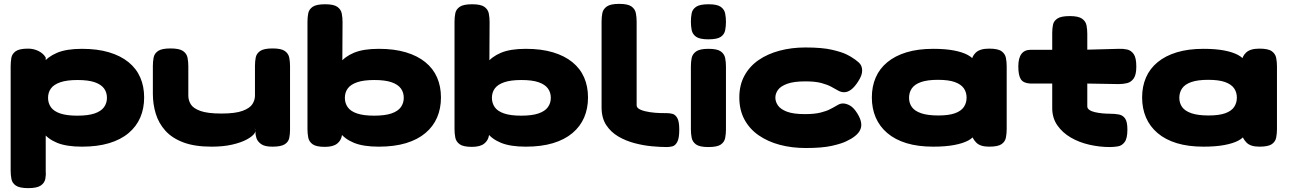

<svg xmlns="http://www.w3.org/2000/svg" viewBox="-20 -750 6656 991"><path d="M403 7Q323 7 274.5 -13Q226 -33 201 -68Q176 -103 167.5 -151Q159 -199 159 -254Q159 -301 167.5 -344.5Q176 -388 201 -422.5Q226 -457 274.5 -477.5Q323 -498 403 -498Q483 -498 543 -480Q603 -462 643.5 -429Q684 -396 704 -350Q724 -304 724 -247Q724 -190 704 -143.5Q684 -97 643.5 -63Q603 -29 543 -11Q483 7 403 7ZM126 221Q81 221 62 208Q43 195 39 174Q35 153 35 131V-408Q35 -430 38.5 -451Q42 -472 61 -485.5Q80 -499 125 -499Q154 -499 179 -486.5Q204 -474 216 -453V130Q218 152 214 173Q210 194 190.5 207.5Q171 221 126 221ZM379 -153Q435 -153 468.5 -164.5Q502 -176 517 -197Q532 -218 532 -245Q532 -273 517 -293.5Q502 -314 469 -325.5Q436 -337 380 -337Q325 -337 291.5 -325.5Q258 -314 243 -293.5Q228 -273 228 -245Q228 -218 242.5 -197Q257 -176 290.5 -164.5Q324 -153 379 -153Z M1072 7Q985 7 926.5 -15Q868 -37 833.5 -75.5Q799 -114 784 -163Q769 -212 769 -266V-410Q769 -433 773 -453.5Q777 -474 796 -487Q815 -500 860 -500Q906 -500 925 -486.5Q944 -473 948 -452Q952 -431 952 -409V-256Q952 -233 964.5 -212Q977 -191 1014 -177.5Q1051 -164 1123 -164Q1195 -164 1232.5 -178Q1270 -192 1283 -213Q1296 -234 1296 -256V-410Q1296 -433 1300 -453.5Q1304 -474 1323 -487Q1342 -500 1387 -500Q1432 -500 1450.5 -486.5Q1469 -473 1473 -452.5Q1477 -432 1477 -409V-80Q1477 -58 1473 -38Q1469 -18 1450 -5.5Q1431 7 1386 7Q1346 7 1327.5 -6.5Q1309 -20 1303.5 -37.5Q1298 -55 1298.5 -69Q1299 -83 1297 -83L1293 -87Q1304 -77 1293.5 -61.5Q1283 -46 1253.5 -30Q1224 -14 1178 -3.5Q1132 7 1072 7Z M1935 7Q1855 7 1806.5 -13Q1758 -33 1733 -68Q1708 -103 1699.5 -151Q1691 -199 1691 -254Q1691 -301 1699.5 -344.5Q1708 -388 1733 -422.5Q1758 -457 1806.5 -477.5Q1855 -498 1935 -498Q2015 -498 2075 -480Q2135 -462 2175.5 -429Q2216 -396 2236 -350Q2256 -304 2256 -247Q2256 -190 2236 -143.5Q2216 -97 2175.5 -63Q2135 -29 2075 -11Q2015 7 1935 7ZM1911 -153Q1967 -153 2000.5 -164.5Q2034 -176 2049 -197Q2064 -218 2064 -245Q2064 -273 2049 -293.5Q2034 -314 2001 -325.5Q1968 -337 1912 -337Q1857 -337 1823.5 -325.5Q1790 -314 1775 -293.5Q1760 -273 1760 -245Q1760 -218 1774.5 -197Q1789 -176 1822.5 -164.5Q1856 -153 1911 -153ZM1657 8Q1612 8 1593.5 -5.5Q1575 -19 1571 -40Q1567 -61 1567 -83V-638Q1567 -661 1571 -681.5Q1575 -702 1594 -715Q1613 -728 1658 -728Q1703 -728 1721.5 -714.5Q1740 -701 1744 -680Q1748 -659 1748 -637L1745 -52Q1741 -25 1720 -8.5Q1699 8 1657 8Z M2694 7Q2614 7 2565.5 -13Q2517 -33 2492 -68Q2467 -103 2458.5 -151Q2450 -199 2450 -254Q2450 -301 2458.5 -344.5Q2467 -388 2492 -422.5Q2517 -457 2565.5 -477.5Q2614 -498 2694 -498Q2774 -498 2834 -480Q2894 -462 2934.5 -429Q2975 -396 2995 -350Q3015 -304 3015 -247Q3015 -190 2995 -143.5Q2975 -97 2934.5 -63Q2894 -29 2834 -11Q2774 7 2694 7ZM2670 -153Q2726 -153 2759.5 -164.5Q2793 -176 2808 -197Q2823 -218 2823 -245Q2823 -273 2808 -293.5Q2793 -314 2760 -325.5Q2727 -337 2671 -337Q2616 -337 2582.5 -325.5Q2549 -314 2534 -293.5Q2519 -273 2519 -245Q2519 -218 2533.5 -197Q2548 -176 2581.5 -164.5Q2615 -153 2670 -153ZM2416 8Q2371 8 2352.5 -5.5Q2334 -19 2330 -40Q2326 -61 2326 -83V-638Q2326 -661 2330 -681.5Q2334 -702 2353 -715Q2372 -728 2417 -728Q2462 -728 2480.5 -714.5Q2499 -701 2503 -680Q2507 -659 2507 -637L2504 -52Q2500 -25 2479 -8.5Q2458 8 2416 8Z M3422 9Q3389 9 3345 5Q3301 1 3255.5 -11Q3210 -23 3171.5 -45.5Q3133 -68 3109 -104.5Q3085 -141 3085 -196V-639Q3085 -662 3089 -682.5Q3093 -703 3112 -716.5Q3131 -730 3176 -730Q3221 -730 3239.5 -716.5Q3258 -703 3262 -682Q3266 -661 3266 -638V-207Q3266 -192 3286.5 -183.5Q3307 -175 3335 -171Q3363 -167 3388 -166.5Q3413 -166 3423 -166Q3436 -166 3450.5 -162.5Q3465 -159 3475.5 -141.5Q3486 -124 3486 -81Q3486 -36 3475.5 -17Q3465 2 3450 5.5Q3435 9 3422 9Z M3636 9Q3591 9 3572.5 -4.5Q3554 -18 3550 -39Q3546 -60 3546 -82V-408Q3546 -430 3550 -450.5Q3554 -471 3573 -484.5Q3592 -498 3637 -498Q3682 -498 3700.5 -484.5Q3719 -471 3723 -450Q3727 -429 3727 -406V-81Q3727 -59 3723 -38Q3719 -17 3700.5 -4Q3682 9 3636 9ZM3636 -547Q3591 -547 3572.5 -560.5Q3554 -574 3550 -595Q3546 -616 3546 -638Q3546 -661 3550 -681.5Q3554 -702 3573 -715Q3592 -728 3637 -728Q3682 -728 3700.5 -714.5Q3719 -701 3723 -680Q3727 -659 3727 -637Q3727 -615 3723 -594Q3719 -573 3700.5 -560Q3682 -547 3636 -547Z M4139 14Q4067 14 4005 -2.5Q3943 -19 3896 -51.5Q3849 -84 3822.5 -133Q3796 -182 3796 -247Q3796 -311 3822.5 -359.5Q3849 -408 3895.5 -440Q3942 -472 4004 -488.5Q4066 -505 4137 -505Q4224 -505 4275 -493Q4326 -481 4349.5 -469Q4373 -457 4375 -455Q4395 -443 4412.5 -427.5Q4430 -412 4430 -386Q4430 -373 4425 -359.5Q4420 -346 4409 -329Q4374 -274 4337 -274Q4321 -274 4306 -282.5Q4291 -291 4271 -302Q4251 -313 4219.5 -321.5Q4188 -330 4137 -330Q4077 -330 4043 -317.5Q4009 -305 3995.5 -286Q3982 -267 3982 -246Q3982 -225 3995.5 -205.5Q4009 -186 4042 -173.5Q4075 -161 4135 -161Q4184 -161 4215.5 -169Q4247 -177 4262.5 -185.5Q4278 -194 4279 -194Q4293 -202 4305.5 -209Q4318 -216 4331 -216Q4348 -216 4367.5 -205Q4387 -194 4406 -163Q4422 -137 4425 -114.5Q4428 -92 4416 -72.5Q4404 -53 4375 -35Q4372 -33 4348.5 -21Q4325 -9 4274.5 2.5Q4224 14 4139 14Z M5085 7Q5039 7 5018.5 -14.5Q4998 -36 4995 -58H5013Q5004 -39 4977 -24.5Q4950 -10 4905 -1.5Q4860 7 4797 7Q4718 7 4659 -11Q4600 -29 4560 -63Q4520 -97 4500 -143.5Q4480 -190 4480 -247Q4480 -304 4500 -350Q4520 -396 4560 -429Q4600 -462 4659 -480Q4718 -498 4797 -498Q4859 -498 4903.5 -489.5Q4948 -481 4975.5 -466Q5003 -451 5013 -431H4995Q4995 -458 5016.5 -478.5Q5038 -499 5085 -499Q5131 -499 5149.5 -485.5Q5168 -472 5172 -451Q5176 -430 5176 -408V-83Q5176 -61 5172 -40Q5168 -19 5149.5 -6Q5131 7 5085 7ZM4823 -154Q4877 -154 4909 -165.5Q4941 -177 4955 -198Q4969 -219 4969 -246Q4969 -274 4954.5 -294.5Q4940 -315 4908 -326.5Q4876 -338 4821 -338Q4767 -338 4734 -326.5Q4701 -315 4686.5 -294Q4672 -273 4672 -245Q4672 -218 4686.5 -197.5Q4701 -177 4734.5 -165.5Q4768 -154 4823 -154Z M5708 9Q5656 9 5603 -3Q5550 -15 5507 -40Q5464 -65 5437.5 -103Q5411 -141 5411 -192V-580Q5411 -603 5415 -622.5Q5419 -642 5438 -654.5Q5457 -667 5502 -667Q5546 -667 5565 -653.5Q5584 -640 5588 -619Q5592 -598 5592 -576V-201Q5592 -190 5603 -182.5Q5614 -175 5631.5 -171Q5649 -167 5669.5 -165Q5690 -163 5709 -163Q5735 -163 5755.5 -159Q5776 -155 5787.5 -138Q5799 -121 5799 -81Q5799 -36 5785 -17Q5771 2 5750 5.5Q5729 9 5708 9ZM5300 -493H5567L5755 -498Q5777 -499 5797.5 -494.5Q5818 -490 5831.5 -471Q5845 -452 5845 -406Q5845 -364 5831.5 -345Q5818 -326 5797.5 -321Q5777 -316 5754 -316L5577 -319H5296Q5262 -321 5249 -341Q5236 -361 5236 -407Q5236 -450 5252 -471.5Q5268 -493 5300 -493Z M6480 7Q6434 7 6413.5 -14.5Q6393 -36 6390 -58H6408Q6399 -39 6372 -24.5Q6345 -10 6300 -1.5Q6255 7 6192 7Q6113 7 6054 -11Q5995 -29 5955 -63Q5915 -97 5895 -143.5Q5875 -190 5875 -247Q5875 -304 5895 -350Q5915 -396 5955 -429Q5995 -462 6054 -480Q6113 -498 6192 -498Q6254 -498 6298.5 -489.5Q6343 -481 6370.5 -466Q6398 -451 6408 -431H6390Q6390 -458 6411.5 -478.5Q6433 -499 6480 -499Q6526 -499 6544.5 -485.5Q6563 -472 6567 -451Q6571 -430 6571 -408V-83Q6571 -61 6567 -40Q6563 -19 6544.5 -6Q6526 7 6480 7ZM6218 -154Q6272 -154 6304 -165.5Q6336 -177 6350 -198Q6364 -219 6364 -246Q6364 -274 6349.5 -294.5Q6335 -315 6303 -326.5Q6271 -338 6216 -338Q6162 -338 6129 -326.5Q6096 -315 6081.5 -294Q6067 -273 6067 -245Q6067 -218 6081.5 -197.5Q6096 -177 6129.5 -165.5Q6163 -154 6218 -154Z"/></svg>

Font: Fredoka Expanded
Style: Bold
Weight: 700
Width: 7
Designer: Ben Nathan
Foundry: Milena B. Brandão, Ben Nathan
Version: Version 2.001